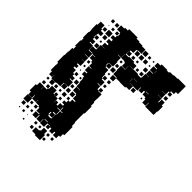

<svg xmlns="http://www.w3.org/2000/svg" viewBox="-202 -854 1003 1003"><g transform="rotate(45 299.5 -352.0)"><path d="M72 -75H40V-107H72V-128H69V-108H43V-128H33V-174H41V-196H71V-174H72V-195H93V-203H78V-219H94V-204H99V-228H133V-204H138V-219H154V-203H139V-202H167V-175H168V-189H184V-175H193V-194H213V-203H198V-219H213V-234H199V-248H213V-234H225V-252H243V-258H223V-283H218V-288H193V-314H216V-316H191V-342H187V-368H183V-381H166V-401H181V-407H162V-435H181V-438H163V-460H155V-470H135V-492H152V-494H130V-467H105V-465H130V-437H111V-436H131V-406H111V-399H124V-383H111V-374H129V-353H138V-340H155V-322H138V-318H163V-284H135V-283H158V-259H134V-282H131V-256H104V-253H68V-275H67V-260H45V-281H36V-321H37V-335H30V-387H32V-415H34V-443H42V-461H36V-501H40V-520H35V-562H38V-581H36V-621H42V-645H70V-621H76V-581H74V-562H77V-551H96V-531H77V-527H102V-495H129V-523V-498H103V-524H128V-559H155V-560H135V-582H154V-591H136V-611H154V-622H137V-640H154V-653H138V-669H154V-653H159V-670H155V-676H131V-706H155V-712H175V-722H237V-714H259V-710H285V-706H311V-676H285V-672H307V-650H285V-672H278V-649H259V-641H276V-621H256V-638H255V-616H277V-620H315V-613H338V-589H374V-585H398V-589H400V-617H426V-618H403V-644H426V-647H402V-675H425V-679H404V-703H425V-712H467V-708H483V-714H510V-717H537V-720H595V-662H580V-647H559V-640H575V-622H557V-638H551V-616H525V-615H550V-587H523V-586H551V-560H585V-522H582V-495H552H520V-522H518V-499H494V-522H487V-554H468V-552H487V-530H465V-549H457V-530H435V-549H432V-525H400V-526H376V-525H400V-497H376V-491H336V-492H308V-469H284V-493H307V-497H282V-525H307H280V-557H309V-558V-582H308V-559H284V-582H277V-586H251V-612H250V-587H227V-585H250V-558H253V-524H227V-522H247V-500H227V-494H249V-468H227H253V-443H257V-460H275V-442H258V-435H280V-407H259V-404H279V-383H287V-400H305V-382H288V-379H314V-343H313V-322H317V-297H322V-245H318V-219V-189V-176H321V-152H327V-90H318V-69H308V-49H284V-67H277V-50H255V-67H245V-52H227V-70H242V-72H221V-46H191V-72H189V-48H163V-72H159V-48H133V-74H157V-78H133V-100H125V-106H101V-125H100V-107H72ZM338 -679H314V-703H338ZM125 -682H107V-700H125ZM94 -683H78V-699H94ZM363 -684H349V-698H363ZM390 -687H382V-695H390ZM337 -650H315V-672H337ZM366 -651H346V-671H366ZM431 -651V-670H430V-651ZM123 -654H109V-668H123ZM390 -657H382V-665H390ZM88 -659H84V-663H88ZM130 -617H102V-645H130ZM396 -621H376V-641H396ZM95 -622H77V-640H95ZM304 -623H288V-639H304ZM332 -625H320V-637H332ZM126 -591H106V-611H126ZM96 -591H76V-611H96ZM395 -592H377V-610H395ZM575 -592H557V-610H575ZM363 -594H349V-608H363ZM315 -588H338V-589H315ZM577 -560H555V-582H577ZM95 -562H77V-580H95ZM272 -565H260V-577H272ZM121 -566H111V-576H121ZM374 -556H398V-557H374ZM371 -531V-553H370V-531ZM126 -531H106V-551H126ZM274 -533H258V-549H274ZM277 -500H255V-522H277ZM426 -501H406V-521H426ZM225 -502V-520H222V-502ZM480 -507H472V-515H480ZM102 -470V-495V-470ZM271 -476H261V-486H271ZM304 -443H288V-459H304ZM153 -444H139V-458H153ZM303 -414H289V-428H303ZM151 -416H141V-426H151ZM149 -388H143V-394H149ZM154 -353H138V-369H154ZM181 -356H171V-366H181ZM186 -321H166V-341H186ZM184 -293H168V-309H184ZM217 -260H195V-282H217ZM186 -261H166V-281H186ZM97 -230H75V-252H97ZM186 -231H166V-251H186ZM124 -233H108V-249H124ZM62 -235H50V-247H62ZM152 -235H140V-247H152ZM64 -203H48V-219H64ZM183 -204H169V-218H183ZM219 -168H200V-165H220V-139H223V-164H238V-167H222V-188H219ZM217 -132V-110H218V-137H200V-132ZM195 -110V-127H190V-110ZM195 -103H217V-110H195ZM124 -83H108V-99H124ZM93 -84H79V-98H93ZM195 -76H217V-79H195ZM65 -52H47V-70H65ZM93 -54H79V-68H93ZM122 -55H110V-67H122ZM255 18H217V13H192V-15H217V-20H224V-43H248V-20H255ZM183 -24H169V-38H183ZM273 -24H259V-38H273ZM303 -24H289V-38H303ZM92 -25H80V-37H92ZM212 -25H200V-37H212ZM59 -28H53V-34H59ZM118 -29H114V-33H118ZM184 7H168V-9H184ZM273 6H259V-8H273ZM120 3H112V-5H120Z"/></g></svg>

Font: Rubik Storm
Style: Regular
Weight: 400
Designer: Hubert and Fischer, NaN
Foundry: Hubert and Fischer, NaN
Version: Version 2.201